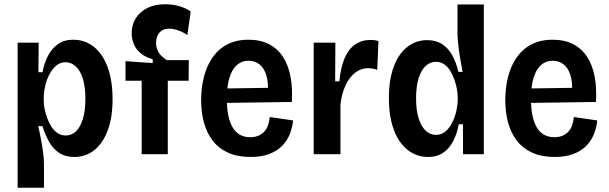

<svg xmlns="http://www.w3.org/2000/svg" viewBox="-20 -726 2866 904"><path d="M63 158V-255V-525H162L161 -386H180Q188 -428 205.5 -462.5Q223 -497 252.5 -518Q282 -539 324 -539Q380 -539 422 -505.5Q464 -472 487 -409Q510 -346 510 -259Q510 -174 487.5 -113Q465 -52 424.5 -19.5Q384 13 329 13Q288 13 259.5 -5.5Q231 -24 212 -57Q193 -90 180 -132H160Q167 -102 173 -69.5Q179 -37 183 -7.5Q187 22 187 45V158ZM289 -88Q317 -88 337.5 -107.5Q358 -127 370 -165.5Q382 -204 382 -260Q382 -318 370 -356Q358 -394 336.5 -413.5Q315 -433 288 -433Q263 -433 244 -416.5Q225 -400 212 -374.5Q199 -349 192.5 -320Q186 -291 186 -266V-250Q186 -234 190 -213.5Q194 -193 202 -170.5Q210 -148 222 -129.5Q234 -111 251 -99.5Q268 -88 289 -88Z M647 0V-346H571V-438L699 -429V-447Q664 -457 642 -475.5Q620 -494 610 -518.5Q600 -543 600 -570Q600 -610 619.5 -640.5Q639 -671 674 -688.5Q709 -706 758 -706Q793 -706 824 -697Q855 -688 878 -672L862 -561Q842 -575 819 -583Q796 -591 776 -591Q747 -591 731 -573Q715 -555 715 -524Q715 -503 722.5 -487.5Q730 -472 741.5 -461.5Q753 -451 765 -443H869L868 -346H770V0Z M1160 13Q1098 13 1054 -7Q1010 -27 982 -63Q954 -99 940.5 -148Q927 -197 927 -255Q927 -312 940 -363.5Q953 -415 980 -454.5Q1007 -494 1049.5 -516.5Q1092 -539 1150 -539Q1205 -539 1245.5 -518.5Q1286 -498 1311.5 -459.5Q1337 -421 1347.5 -367Q1358 -313 1354 -246L1014 -241V-309L1272 -313L1241 -280Q1245 -336 1234 -371.5Q1223 -407 1201 -423.5Q1179 -440 1150 -440Q1118 -440 1095 -419.5Q1072 -399 1060 -359Q1048 -319 1048 -260Q1048 -172 1075.5 -126Q1103 -80 1158 -80Q1180 -80 1196.5 -87Q1213 -94 1224.5 -106.5Q1236 -119 1242 -136.5Q1248 -154 1250 -175L1360 -159Q1357 -127 1345 -96Q1333 -65 1309.5 -40.5Q1286 -16 1249 -1.5Q1212 13 1160 13Z M1457 0V-286V-525H1559L1558 -343H1578Q1584 -409 1602.5 -452Q1621 -495 1652 -516.5Q1683 -538 1725 -538Q1733 -538 1742 -537Q1751 -536 1762 -533L1756 -397Q1746 -401 1734 -403Q1722 -405 1713 -405Q1680 -405 1652.5 -384Q1625 -363 1607 -324.5Q1589 -286 1583 -234V0Z M1995 13Q1942 13 1900 -19.5Q1858 -52 1834.5 -114.5Q1811 -177 1811 -264Q1811 -350 1833.5 -411Q1856 -472 1897 -504.5Q1938 -537 1991 -537Q2033 -537 2062 -518Q2091 -499 2109.5 -465.5Q2128 -432 2138 -388L2158 -387Q2151 -424 2145.5 -458Q2140 -492 2137 -521.5Q2134 -551 2134 -571V-705H2258V-262V0H2160V-141H2140Q2132 -97 2114 -62Q2096 -27 2067 -7Q2038 13 1995 13ZM2033 -91Q2059 -91 2078 -107.5Q2097 -124 2109.5 -149.5Q2122 -175 2128.5 -203.5Q2135 -232 2135 -256V-271Q2135 -287 2131 -308.5Q2127 -330 2119 -352Q2111 -374 2099.5 -393Q2088 -412 2071 -423.5Q2054 -435 2033 -435Q2005 -435 1984 -415.5Q1963 -396 1951 -357.5Q1939 -319 1939 -263Q1939 -206 1951.5 -167.5Q1964 -129 1985 -110Q2006 -91 2033 -91Z M2592 13Q2530 13 2486 -7Q2442 -27 2414 -63Q2386 -99 2372.5 -148Q2359 -197 2359 -255Q2359 -312 2372 -363.5Q2385 -415 2412 -454.5Q2439 -494 2481.5 -516.5Q2524 -539 2582 -539Q2637 -539 2677.5 -518.5Q2718 -498 2743.5 -459.5Q2769 -421 2779.5 -367Q2790 -313 2786 -246L2446 -241V-309L2704 -313L2673 -280Q2677 -336 2666 -371.5Q2655 -407 2633 -423.5Q2611 -440 2582 -440Q2550 -440 2527 -419.5Q2504 -399 2492 -359Q2480 -319 2480 -260Q2480 -172 2507.5 -126Q2535 -80 2590 -80Q2612 -80 2628.5 -87Q2645 -94 2656.5 -106.5Q2668 -119 2674 -136.5Q2680 -154 2682 -175L2792 -159Q2789 -127 2777 -96Q2765 -65 2741.5 -40.5Q2718 -16 2681 -1.5Q2644 13 2592 13Z"/></svg>

Font: Bricolage Grotesque SemiCondensed SemiBold
Style: Regular
Weight: 600
Width: 4
Designer: Mathieu Triay
Foundry: Atelier Triay
Version: Version 1.001;gftools[0.9.33.dev8+g029e19f]